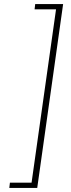

<svg xmlns="http://www.w3.org/2000/svg" viewBox="-20 -820 353 949"><path d="M292 -800 164 109H26L29 83H136L257 -774H151L154 -800Z"/></svg>

Font: Fira Sans UltraLight
Style: Italic
Weight: 200
Italic angle: -8°
Designer: Carrois Corporate & Edenspiekermann AG
Foundry: Carrois Corporate GbR & Edenspiekermann AG
Version: Version 4.203;PS 004.203;hotconv 1.0.88;makeotf.lib2.5.64775